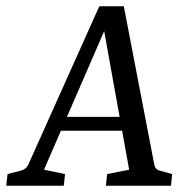

<svg xmlns="http://www.w3.org/2000/svg" viewBox="-32 -591 598 611"><path d="M152 -219H384L395 -175H134ZM459 -67Q460 -60 465 -54.5Q470 -49 477 -48L516 -37L512 0H305L309 -37L379 -51L291 -539H320L108 -51L175 -37L171 0H-12L-8 -37L34 -48Q51 -52 58 -67L284 -571H362Z"/></svg>

Font: Yrsa
Style: Italic
Weight: 400
Italic angle: -7.10001°
Designer: Anna Giedrys (Yrsa+Rasa design), David Brezina (Yrsa art-direction, Rasa art-direction, design)
Foundry: Rosetta Type Foundry
Version: Version 2.004